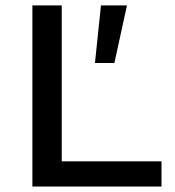

<svg xmlns="http://www.w3.org/2000/svg" viewBox="-20 -680 639 700"><path d="M442.9 -660.2 397 -450.2H326.2L348.1 -660.2ZM205.1 -91.8H568.8V0H98.1V-660.2H205.1Z"/></svg>

Font: Work Sans Medium
Style: Regular
Weight: 500
Designer: Wei Huang
Foundry: Wei Huang
Version: Version 2.012